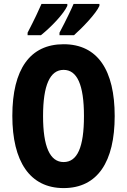

<svg xmlns="http://www.w3.org/2000/svg" viewBox="-20 -1017 649 981"><path d="M488 -987V-997H356C345 -971 319 -916 284 -850V-837H358C402 -876 471 -948 488 -987ZM324 -987V-997H192C181 -971 156 -917 121 -850V-837H189C244 -881 305 -946 324 -987ZM566 -424C566 -657 480 -791 305 -791C134 -791 43 -664 43 -425C43 -193 132 -56 305 -56C479 -56 566 -191 566 -424ZM200 -424C200 -581 235 -660 305 -660C374 -660 409 -584 409 -424C409 -264 375 -189 305 -189C235 -189 200 -268 200 -424Z"/></svg>

Font: Noto Sans Malayalam UI ExtraCondensed ExtraBold
Style: Regular
Weight: 800
Width: 2
Designer: Jelle Bosma - Monotype Design Team
Foundry: Monotype Imaging Inc.
Version: Version 2.104